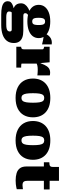

<svg xmlns="http://www.w3.org/2000/svg" viewBox="1050 -1789 981 3129"><g transform="rotate(90 1540.5 -224.5)"><path d="M700 -419Q664 -429 635 -434.5Q606 -440 581.5 -443.5Q557 -447 531 -449L506 -437Q522 -473 539.5 -501Q557 -529 579.5 -547.5Q602 -566 631.5 -574Q661 -582 700 -577ZM325 -180Q241 -180 180.5 -202Q120 -224 87.5 -265.5Q55 -307 55 -365Q55 -423 88 -465Q121 -507 181.5 -530Q242 -553 325 -553Q408 -553 469.5 -530Q531 -507 564 -465Q597 -423 597 -365Q597 -307 564 -265.5Q531 -224 469.5 -202Q408 -180 325 -180ZM325 -259Q348 -259 360.5 -268.5Q373 -278 378.5 -301Q384 -324 384 -363Q384 -402 378.5 -425.5Q373 -449 360.5 -459Q348 -469 325 -469Q304 -469 291 -459Q278 -449 272 -425.5Q266 -402 266 -363Q266 -324 271.5 -301Q277 -278 290.5 -268.5Q304 -259 325 -259ZM216 246Q143 246 94 235Q45 224 20.5 200.5Q-4 177 -4 139Q-4 109 13.5 89Q31 69 70 55Q109 41 174 30L209 55Q190 64 180 73.5Q170 83 166.5 93.5Q163 104 163 119Q163 134 173 144Q183 154 204 159Q225 164 259 164H375Q418 164 443 157.5Q468 151 478.5 138Q489 125 489 107Q489 93 482 84Q475 75 458 75H128L142 53Q107 45 81.5 29Q56 13 43 -13Q30 -39 30 -75Q30 -112 50 -141Q70 -170 108 -192.5Q146 -215 199 -231L255 -211Q232 -200 217.5 -189.5Q203 -179 197 -169Q191 -159 191 -147Q191 -129 201.5 -121.5Q212 -114 238 -114H478Q544 -114 588 -97Q632 -80 654.5 -46Q677 -12 677 40Q677 109 641 155Q605 201 539.5 223.5Q474 246 386 246Z M1205 -544V-343Q1197 -344 1181 -345.5Q1165 -347 1146.5 -348Q1128 -349 1111 -349Q1093 -349 1075.5 -347.5Q1058 -346 1043 -342.5Q1028 -339 1015.5 -333Q1003 -327 993 -317L988 -350Q1012 -413 1033 -458Q1054 -503 1084 -527Q1114 -551 1162 -551Q1178 -551 1189.5 -548.5Q1201 -546 1205 -544ZM738 0V-79H740Q759 -79 769.5 -88.5Q780 -98 780 -125V-426Q780 -434 776.5 -438.5Q773 -443 765.5 -446Q758 -449 746 -452L738 -454V-543H991L1006 -372L1013 -374V-87Q1013 -84 1021.5 -82Q1030 -80 1044 -79.5Q1058 -79 1074 -79H1078V0Z M1888 -270Q1888 -184 1851.5 -120.5Q1815 -57 1744.5 -22.5Q1674 12 1572 12Q1471 12 1400.5 -22.5Q1330 -57 1293 -120.5Q1256 -184 1256 -270Q1256 -336 1277 -388.5Q1298 -441 1338.5 -478Q1379 -515 1437.5 -534.5Q1496 -554 1572 -554Q1648 -554 1707 -534.5Q1766 -515 1806.5 -477.5Q1847 -440 1867.5 -388Q1888 -336 1888 -270ZM1495 -271Q1495 -203 1502 -162Q1509 -121 1525.5 -102.5Q1542 -84 1572 -84Q1602 -84 1619 -102.5Q1636 -121 1643 -162Q1650 -203 1650 -271Q1650 -339 1643 -379.5Q1636 -420 1619 -437.5Q1602 -455 1572 -455Q1543 -455 1526 -437.5Q1509 -420 1502 -379.5Q1495 -339 1495 -271Z M2580 -270Q2580 -184 2543.5 -120.5Q2507 -57 2436.5 -22.5Q2366 12 2264 12Q2163 12 2092.5 -22.5Q2022 -57 1985 -120.5Q1948 -184 1948 -270Q1948 -336 1969 -388.5Q1990 -441 2030.5 -478Q2071 -515 2129.5 -534.5Q2188 -554 2264 -554Q2340 -554 2399 -534.5Q2458 -515 2498.5 -477.5Q2539 -440 2559.5 -388Q2580 -336 2580 -270ZM2187 -271Q2187 -203 2194 -162Q2201 -121 2217.5 -102.5Q2234 -84 2264 -84Q2294 -84 2311 -102.5Q2328 -121 2335 -162Q2342 -203 2342 -271Q2342 -339 2335 -379.5Q2328 -420 2311 -437.5Q2294 -455 2264 -455Q2235 -455 2218 -437.5Q2201 -420 2194 -379.5Q2187 -339 2187 -271Z M2620 -449V-538H2626Q2647 -538 2662.5 -541.5Q2678 -545 2687 -556Q2696 -567 2696 -590L2826 -543H3064V-449ZM2923 -177Q2923 -146 2931.5 -129.5Q2940 -113 2955.5 -107Q2971 -101 2994 -101Q3016 -101 3034.5 -104.5Q3053 -108 3059 -108V-7Q3048 -4 3027 0.5Q3006 5 2978 8Q2950 11 2917 11Q2849 11 2798 -4.5Q2747 -20 2718 -58.5Q2689 -97 2689 -164V-522L2696 -531V-695H2923Z"/></g></svg>

Font: Roboto Serif 20pt Black
Style: Regular
Weight: 900
Version: Version 1.008